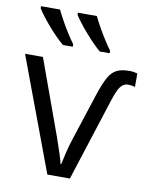

<svg xmlns="http://www.w3.org/2000/svg" viewBox="-86 -829 701 893"><g transform="rotate(10 265.0 -383.0)"><path d="M491.7 -541Q502.9 -541 512.5 -539.6Q522 -538.1 530.3 -535.6V-471.7Q523.9 -474.1 514.9 -475.6Q505.9 -477.1 497.6 -477.1Q482.4 -477.1 471.2 -468Q460 -459 450.9 -440.4Q441.9 -421.9 432.6 -393.1L306.2 0H199.7L0 -535.2H84.5L214.4 -176.8Q228.5 -136.2 238.5 -105.5Q248.5 -74.7 251.5 -59.1H254.9Q259.3 -80.1 267.3 -114.5Q275.4 -148.9 286.6 -182.6L360.4 -409.2Q377.4 -460.4 393.6 -489.3Q409.7 -518.1 432.4 -529.5Q455.1 -541 491.7 -541ZM298.3 -766.1Q309.1 -743.7 324.5 -716.3Q339.8 -689 356.4 -662.8Q373 -636.7 387.2 -617.7V-606H340.3Q323.7 -620.1 304.4 -639.9Q285.2 -659.7 266.4 -681.4Q247.6 -703.1 232.4 -722.9Q217.3 -742.7 209 -756.3V-766.1ZM124.5 -766.1Q135.3 -743.7 150.4 -716.3Q165.5 -689 182.1 -662.8Q198.7 -636.7 212.9 -617.7V-606H166.5Q149.4 -620.1 129.9 -639.9Q110.4 -659.7 91.8 -681.4Q73.2 -703.1 58.1 -722.9Q43 -742.7 34.7 -756.3V-766.1Z"/></g></svg>

Font: Wonky
Style: Regular
Weight: 400
Designer: Monotype Design Team
Foundry: Monotype Imaging Inc.
Version: Version 3.000